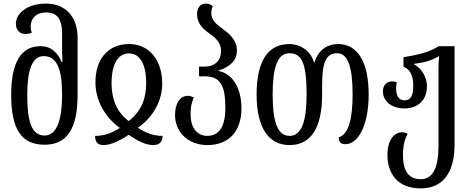

<svg xmlns="http://www.w3.org/2000/svg" viewBox="-20 -792 2604 1064"><path d="M227 10C349 10 410 -75 410 -266V-581C410 -705 338 -772 236 -772C126 -772 68 -715 68 -660C68 -631 85 -604 119 -604C135 -604 145 -606 156 -610C152 -622 150 -633 150 -644C150 -689 179 -723 235 -723C292 -723 324 -693 324 -604V-540C324 -516 324 -479 326 -448H322C299 -500 265 -536 204 -536C99 -536 42 -450 42 -267C42 -75 99 10 227 10ZM227 -41C157 -41 131 -114 131 -266C131 -401 157 -481 222 -481C299 -481 324 -401 324 -267C324 -128 295 -41 227 -41Z M554 12C590 12 638 -8 693 -45C747 -8 791 12 829 12C872 12 881 -16 881 -39C831 -39 790 -54 744 -84C832 -145 879 -237 879 -329C879 -458 807 -548 696 -548C574 -548 506 -458 509 -329C511 -236 559 -145 644 -83C598 -53 557 -39 507 -39C507 -9 518 12 554 12ZM693 -121C617 -180 600 -253 598 -329C598 -420 625 -496 694 -496C764 -496 791 -420 790 -329C789 -248 767 -179 693 -121Z M1129 12C1248 12 1318 -64 1318 -191C1318 -317 1259 -387 1190 -399V-401C1259 -422 1293 -461 1293 -510C1293 -577 1243 -611 1201 -642C1173 -662 1151 -685 1151 -719C1151 -732 1153 -744 1159 -757C1150 -766 1139 -772 1120 -772C1085 -772 1072 -741 1072 -715C1072 -662 1103 -634 1137 -609C1173 -583 1205 -558 1205 -510C1205 -461 1176 -423 1113 -423H1083V-369H1115C1200 -369 1229 -319 1229 -194C1229 -96 1197 -39 1129 -39C1068 -39 1036 -90 1036 -158C1036 -198 1042 -225 1054 -252C1041 -258 1032 -261 1021 -261C976 -261 950 -216 950 -155C950 -56 1027 12 1129 12Z M1584 12C1700 12 1765 -78 1765 -268V-318C1765 -441 1784 -497 1848 -497C1908 -497 1934 -421 1934 -268C1934 -138 1913 -47 1857 -31C1857 -4 1869 7 1894 7C1966 7 2023 -100 2023 -268C2023 -459 1956 -548 1853 -548C1804 -548 1746 -524 1723 -446H1720C1698 -523 1629 -548 1584 -548C1465 -548 1402 -454 1402 -268C1402 -78 1473 12 1584 12ZM1585 -39C1518 -39 1491 -117 1491 -268C1491 -418 1517 -497 1584 -497C1655 -497 1679 -436 1679 -268C1679 -117 1650 -39 1585 -39Z M2311 252C2433 252 2499 167 2499 9V-536H2411C2361 -503 2293 -487 2216 -475V-423C2261 -403 2270 -362 2270 -314C2270 -263 2256 -236 2223 -236C2188 -236 2175 -263 2175 -305C2175 -314 2177 -326 2179 -336C2170 -339 2160 -341 2153 -341C2123 -341 2102 -320 2102 -286C2102 -234 2146 -191 2223 -191C2290 -191 2346 -232 2346 -314C2346 -359 2322 -410 2274 -436V-438C2327 -444 2377 -458 2410 -480H2414C2411 -460 2410 -439 2410 -418V14C2410 139 2379 201 2311 201C2234 201 2213 139 2213 67C2213 11 2225 -25 2239 -50C2230 -56 2219 -59 2208 -59C2169 -59 2127 -22 2127 67C2127 167 2181 252 2311 252Z"/></svg>

Font: Noto Serif Georgian ExtraCondensed
Style: Regular
Weight: 400
Width: 2
Designer: Monotype Design Team, Akaki Razmadze
Foundry: Google LLC
Version: Version 2.003